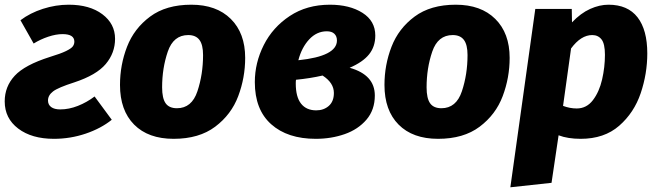

<svg xmlns="http://www.w3.org/2000/svg" viewBox="-26 -571 2789 816"><path d="M463 -406Q463 -346 423.5 -299Q384 -252 290 -221Q221 -199 199.5 -182.5Q178 -166 178 -144Q178 -126 191.5 -116Q205 -106 230 -106Q267 -106 305 -121Q343 -136 376 -161L449 -62Q403 -25 338 -3Q273 19 203 19Q109 19 51.5 -24.5Q-6 -68 -6 -140Q-6 -203 36.5 -249Q79 -295 186 -329Q232 -343 254.5 -354Q277 -365 283.5 -374Q290 -383 290 -394Q290 -426 240 -426Q212 -426 179 -415Q146 -404 117 -386L61 -485Q102 -516 156.5 -533.5Q211 -551 266 -551Q355 -551 409 -510.5Q463 -470 463 -406Z M484 -210Q484 -295 514 -372.5Q544 -450 612 -500.5Q680 -551 787 -551Q894 -551 955 -490.5Q1016 -430 1016 -325Q1016 -241 986.5 -162.5Q957 -84 888.5 -32.5Q820 19 712 19Q604 19 544 -41.5Q484 -102 484 -210ZM837 -337Q837 -381 821.5 -401.5Q806 -422 774 -422Q711 -422 687 -351.5Q663 -281 663 -200Q663 -153 678 -132Q693 -111 726 -111Q789 -111 813 -183Q837 -255 837 -337Z M1569 -420Q1569 -373 1542.5 -340Q1516 -307 1460 -283Q1567 -253 1567 -165Q1567 -104 1531.5 -62.5Q1496 -21 1439 -1Q1382 19 1316 19Q1196 19 1126.5 -43Q1057 -105 1057 -222Q1057 -304 1095 -379.5Q1133 -455 1205.5 -503Q1278 -551 1376 -551Q1460 -551 1514.5 -516.5Q1569 -482 1569 -420ZM1242 -315Q1406 -332 1406 -399Q1406 -417 1395 -427.5Q1384 -438 1363 -438Q1320 -438 1288 -403.5Q1256 -369 1242 -315ZM1232 -232Q1231 -227 1231 -216Q1231 -159 1253.5 -130.5Q1276 -102 1318 -102Q1350 -102 1371.5 -121Q1393 -140 1393 -176Q1393 -219 1345 -250Q1293 -238 1232 -232Z M1608 -210Q1608 -295 1638 -372.5Q1668 -450 1736 -500.5Q1804 -551 1911 -551Q2018 -551 2079 -490.5Q2140 -430 2140 -325Q2140 -241 2110.5 -162.5Q2081 -84 2012.5 -32.5Q1944 19 1836 19Q1728 19 1668 -41.5Q1608 -102 1608 -210ZM1961 -337Q1961 -381 1945.5 -401.5Q1930 -422 1898 -422Q1835 -422 1811 -351.5Q1787 -281 1787 -200Q1787 -153 1802 -132Q1817 -111 1850 -111Q1913 -111 1937 -183Q1961 -255 1961 -337Z M2249 -533H2404L2405 -476Q2442 -515 2482 -533Q2522 -551 2560 -551Q2642 -551 2683.5 -497.5Q2725 -444 2725 -344Q2725 -258 2697 -175Q2669 -92 2605.5 -36.5Q2542 19 2442 19Q2387 19 2348 4L2318 206L2143 225ZM2545 -338Q2545 -385 2530.5 -403.5Q2516 -422 2491 -422Q2443 -422 2401 -365L2367 -121Q2396 -110 2425 -110Q2467 -110 2494 -145.5Q2521 -181 2533 -233.5Q2545 -286 2545 -338Z"/></svg>

Font: Trujillo ExtraBold
Style: Italic
Weight: 800
Italic angle: -8°
Designer: Fira Sans original fonts by bBox Type GmbH, Carrois Corporate GbR, & Edenspiekermann AG / Changes by Cristiano Sobral
Foundry: Fira Sans original fonts by bBox Type GmbH, Carrois Corporate GbR, & Edenspiekermann AG / Changes by Cristiano Sobral
Version: Version 4.301;July 28, 2020;FontCreator 13.0.0.2655 64-bit